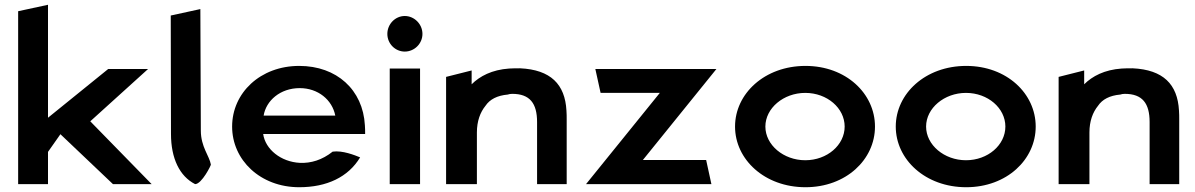

<svg xmlns="http://www.w3.org/2000/svg" viewBox="-20 -771 5006 804"><path d="M615 0 358 -263 600 -482H433L181 -278V-751L56 -724V0H181V-135L233 -209L453 0Z M797 0C825 0 865 -81 863 -82C857 -118 821 -156 821 -224L819 -733L695 -706L696 -210C696 -108 732 -33 797 0Z M1082 -210H1509C1509 -222 1509 -234 1508 -246C1500 -395 1390 -495 1233 -495C1070 -495 952 -382 952 -241C952 -101 1070 13 1233 13C1348 13 1438 -29 1488 -112C1466 -121 1414 -142 1373 -136C1329 -101 1282 -87 1236 -89C1156 -93 1091 -146 1082 -210ZM1384 -287H1084C1094 -349 1153 -402 1235 -402C1312 -402 1371 -353 1384 -287Z M1602 -629C1602 -588 1635 -555 1675 -555C1715 -555 1749 -588 1749 -629C1749 -670 1715 -704 1675 -704C1635 -704 1602 -670 1602 -629ZM1739 0V-484H1612V0Z M2353 0V-270C2353 -283 2353 -295 2352 -308C2346 -418 2286 -479 2158 -485C2143 -485 2127 -485 2112 -484C2040 -479 1989 -452 1955 -418V-476L1848 -449V0H1977V-216C1977 -264 1991 -301 2013 -328C2031 -355 2062 -371 2106 -375C2112 -377 2118 -378 2125 -378C2199 -378 2229 -338 2229 -260V0Z M2959 0 2937 -101H2672L2980 -482H2473L2495 -382H2743L2434 0Z M3185 -241C3185 -318 3261 -382 3352 -382C3444 -382 3517 -318 3517 -241C3517 -164 3444 -100 3352 -100C3261 -100 3185 -164 3185 -241ZM3058 -241C3058 -103 3182 13 3353 13C3523 13 3644 -103 3644 -241C3644 -379 3523 -495 3353 -495C3182 -495 3058 -379 3058 -241Z M3858 -241C3858 -318 3934 -382 4025 -382C4117 -382 4190 -318 4190 -241C4190 -164 4117 -100 4025 -100C3934 -100 3858 -164 3858 -241ZM3731 -241C3731 -103 3855 13 4026 13C4196 13 4317 -103 4317 -241C4317 -379 4196 -495 4026 -495C3855 -495 3731 -379 3731 -241Z M4918 0V-270C4918 -283 4918 -295 4917 -308C4911 -418 4851 -479 4723 -485C4708 -485 4692 -485 4677 -484C4605 -479 4554 -452 4520 -418V-476L4413 -449V0H4542V-216C4542 -264 4556 -301 4578 -328C4596 -355 4627 -371 4671 -375C4677 -377 4683 -378 4690 -378C4764 -378 4794 -338 4794 -260V0Z"/></svg>

Font: Bluebird
Style: Ext
Weight: 400
Designer: Jasper
Foundry: Cannot Into Space Fonts
Version: Version 0.98